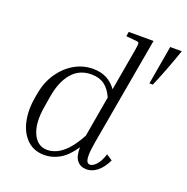

<svg xmlns="http://www.w3.org/2000/svg" viewBox="-133 -863 968 996"><g transform="rotate(20 351.5 -365.0)"><path d="M448 5Q414 5 395 -18Q376 -41 377 -91Q340 -36 299.5 -13Q259 10 216 10Q158 10 120.5 -26Q83 -62 70 -122.5Q57 -183 70 -256L74 -278Q86 -345 120 -394Q154 -443 201.5 -470Q249 -497 303 -497Q347 -497 379 -480Q411 -463 433 -432L473 -661Q479 -696 477 -702.5Q475 -709 460 -710L406 -715L410 -740H547L443 -150Q434 -99 433.5 -72Q433 -45 439 -34.5Q445 -24 456 -24Q471 -24 489.5 -43Q508 -62 522 -105L555 -83Q533 -38 505 -16.5Q477 5 448 5ZM132 -226Q116 -132 141.5 -76Q167 -20 221 -20Q245 -20 271.5 -31.5Q298 -43 326.5 -73Q355 -103 385 -158L424 -383Q405 -426 376.5 -446.5Q348 -467 304 -467Q238 -467 197 -419Q156 -371 142 -286ZM621 -526H602L639 -740H703Q685 -688 665 -635Q645 -582 621 -526Z"/></g></svg>

Font: Inria Serif Light
Style: Italic
Weight: 300
Italic angle: -10°
Designer: Black Foundry Team
Foundry: Black Foundry
Version: Version 1.000; ttfautohint (v1.8.3)